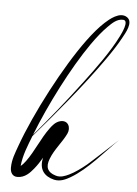

<svg xmlns="http://www.w3.org/2000/svg" viewBox="-46 -619 467 656"><g transform="rotate(5 187.0 -291.0)"><path d="M119.9 -73.6C110 -33 130 -9.9 163.8 -1.9C185.6 2.9 204.3 -6.8 218.9 -15.2C276.2 -48.4 329.5 -113.9 373.4 -156.4C373.4 -156.4 285.2 -74.5 272.1 -63.7C253.4 -48.3 233.2 -33.6 214 -24.3C200.7 -17.9 184.2 -10.9 167.7 -16.5C140 -24.9 131.3 -42 142.7 -71.7C155.4 -105.1 181 -132 195.5 -162.7C205.6 -183.8 194.5 -210.2 166.6 -202.6C151.4 -198.4 141.5 -186.1 133.3 -174.9C106.2 -138.1 90 -94 63.1 -57.3C57.1 -49.3 52 -43.3 46 -38.9C49.6 -76.4 64.2 -110.4 77.1 -143.8C147 -224.8 236.1 -329.8 306.1 -429.9C325 -456.9 341.9 -483 353.8 -505.3C362.6 -521.7 387.3 -560.9 363.7 -576.8C338.2 -594.1 303.5 -563.9 289.1 -550.7C271 -534.2 251.7 -511.5 232.1 -484.9C161.6 -389.4 73.4 -221.1 32.2 -106.2C23.5 -81.6 13.5 -58.5 13.4 -30.1C13.3 -14.2 20.7 -0.3 37.8 -0.4C64.1 -0.1 80.9 -19.2 93 -34C103.5 -46.8 111.9 -60.1 119.9 -73.6ZM300.8 -538.3C314 -551.3 330.3 -568.3 351.9 -566.7C373.1 -565.2 350.1 -519.6 345.2 -509.8C318.2 -455.3 274.2 -395.5 236.6 -345.4C176.5 -265.4 131.2 -210.4 78.8 -148.4C120.5 -255.2 187.6 -387.1 247.9 -473.5C266.5 -500 284.4 -522.2 300.8 -538.3ZM167.8 -179.4C167.8 -179.4 167.9 -179.4 167.9 -179.3C167.9 -179.4 167.9 -179.4 167.8 -179.4Z"/></g></svg>

Font: Sinatra
Style: Regular
Weight: 400
Designer: Fahmi
Version: Version 0.1